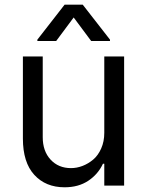

<svg xmlns="http://www.w3.org/2000/svg" viewBox="-20 -784 621 811"><path d="M420.5 -223Q420.5 -186.4 407.5 -157Q394.5 -127.5 373.6 -109.9Q352.6 -92.3 328.5 -83.1Q304.3 -73.9 279.8 -73.9Q226.9 -73.9 193.7 -109.7Q160.5 -145.6 160.5 -204.5V-545.5H76.7V-198.9Q76.7 -98 124.8 -45.5Q172.9 7.1 252.8 7.1Q311.4 7.1 352.8 -20.4Q394.2 -47.9 414.8 -92.3H420.5V0H504.3V-545.5H420.5ZM365.1 -610.8H444.6V-616.5L329.5 -764.2H252.8L137.8 -616.5V-610.8H217.3L291.2 -710.2Z"/></svg>

Font: Inter-Regular
Style: Regular
Weight: 500
Designer: Rasmus Andersson
Foundry: rsms
Version: ""